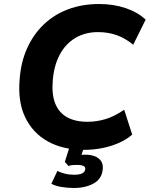

<svg xmlns="http://www.w3.org/2000/svg" viewBox="-20 -736 746 957"><path d="M400 11Q295 11 219.5 -30.5Q144 -72 106 -150.5Q68 -229 78 -341Q84 -426 115 -495Q146 -564 197.5 -613.5Q249 -663 319 -689.5Q389 -716 475 -716Q546 -716 606.5 -695.5Q667 -675 706 -638L644 -513Q604 -546 561 -561Q518 -576 469 -576Q404 -576 355 -546.5Q306 -517 277.5 -463Q249 -409 243 -335Q237 -265 255.5 -219.5Q274 -174 314.5 -151.5Q355 -129 416 -129Q462 -129 506.5 -142.5Q551 -156 599 -189L639 -65Q610 -40 571 -23Q532 -6 488 2.5Q444 11 400 11ZM348 201Q318 201 287 196Q256 191 236 180L266 116Q282 124 303 129.5Q324 135 349 135Q375 135 389 128.5Q403 122 405 107Q406 96 395.5 91Q385 86 367 86Q358 86 346 86.5Q334 87 321 91L303 71L332 -20H404L379 60L348 43Q360 39 375.5 37Q391 35 406 35Q431 35 451.5 42.5Q472 50 483.5 66.5Q495 83 492 108Q488 155 447.5 178Q407 201 348 201Z"/></svg>

Font: Nunito Sans 9pt ExtraBold
Style: Italic
Weight: 800
Italic angle: -9°
Version: Version 3.101;gftools[0.9.27]